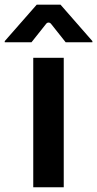

<svg xmlns="http://www.w3.org/2000/svg" viewBox="-74 -789 409 809"><path d="M202.8 -610.8H315.3V-615.8L181.1 -769.2H80.6L-54 -615.8V-610.8H58.6L120.4 -688.6C125.7 -695.7 135.3 -695.7 141 -688.6ZM66.1 0H194.6V-545.5H66.1Z"/></svg>

Font: RA Gorm Semi Bold
Style: Regular
Weight: 600
Designer: Rasmus Andersson
Foundry: rsms
Version: Version 3.000;hotconv 1.0.109;makeotfexe 2.5.65596